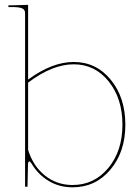

<svg xmlns="http://www.w3.org/2000/svg" viewBox="-20 -782 577 804"><path d="M15.1 -752.4V-759.8H32.7L97.7 -761.7V-448.7Q197.8 -522.5 288.6 -522.5Q382.8 -522.5 443.8 -448Q504.9 -373.5 504.9 -259.8Q504.9 -146 442.4 -71.8Q379.9 2.4 283.7 2.4Q229 2.4 184.6 -23.9Q140.1 -50.3 112.3 -96.7Q106.9 -106 102.5 -106Q97.7 -106 97.2 -92.8L95.2 0H85V-727.5Q85 -741.2 73.2 -746.8Q61.5 -752.4 32.7 -752.4ZM97.7 -154.3Q118.2 -87.4 167.7 -47.4Q217.3 -7.3 283.7 -7.3Q374.5 -7.3 433.6 -78.6Q492.7 -149.9 492.7 -259.8Q492.7 -369.6 435.1 -441.2Q377.4 -512.7 288.6 -512.7Q199.2 -512.7 97.7 -436Z"/></svg>

Font: Znikomit
Style: Regular
Weight: 100
Designer: gluk
Foundry: gluk
Version: Version 0.53